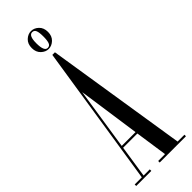

<svg xmlns="http://www.w3.org/2000/svg" viewBox="-282 -868 886 886"><g transform="rotate(-45 161.0 -424.5)"><path d="M-1 0V-10H45.5L153 -701.5H170L279 -10H323.5V0H152V-10H197L174 -167.5H81L57 -10H97.5V0ZM82.5 -178H172.5L129 -482.5ZM161 -732.5Q141 -732.5 124.5 -748.2Q108 -764 108 -790.5Q108 -818 124.5 -833.5Q141 -849 161 -849Q181 -849 197.5 -833.5Q214 -818 214 -790.5Q214 -764 197.5 -748.2Q181 -732.5 161 -732.5ZM161 -739Q174 -739 179 -751.8Q184 -764.5 184 -791.5Q184 -817.5 179 -829.5Q174 -841.5 161 -841.5Q138.5 -841.5 138.5 -791.5Q138.5 -739 161 -739Z"/></g></svg>

Font: Imbue 100pt
Style: Regular
Weight: 400
Designer: Tyler Finck
Foundry: Etcetera Type Company
Version: Version 1.102; ttfautohint (v1.8.3)